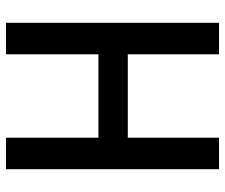

<svg xmlns="http://www.w3.org/2000/svg" viewBox="-75 -675 750 640"><g transform="rotate(90 300.0 -355.0)"><path d="M56 0V-710H161V-406H439V-710H544V0H439V-308H161V0Z"/></g></svg>

Font: Geist Mono Medium
Style: Regular
Weight: 500
Monospace: yes
Designer: Basement.studio, Andrés Briganti, Mateo Zaragoza
Foundry: Basement.studio, Vercel, Andrés Briganti, Guido Ferreyra, Mateo Zaragoza
Version: Version 1.500; ttfautohint (v1.8.4.7-5d5b)